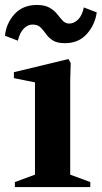

<svg xmlns="http://www.w3.org/2000/svg" viewBox="-32 -754 410 774"><path d="M28 0V-20L109 -50V-422L24 -439V-463L244 -516L253 -500L251 -430V-50L332 -20V0ZM-12 -610Q-7 -660 26.5 -697Q60 -734 117 -734Q149 -734 168.5 -722.5Q188 -711 199.5 -696Q211 -681 221.5 -670Q232 -659 247 -659Q266 -659 282.5 -675Q299 -691 306 -724L358 -704Q351 -654 318 -617Q285 -580 230 -580Q198 -580 181 -591Q164 -602 153.5 -617Q143 -632 131.5 -643.5Q120 -655 99 -655Q80 -655 64 -639Q48 -623 40 -590Z"/></svg>

Font: Wittgenstein
Style: Bold
Weight: 700
Designer: Jörg Drees
Foundry: Jörg Drees
Version: Version 1.303; ttfautohint (v1.8.4.7-5d5b)